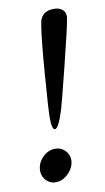

<svg xmlns="http://www.w3.org/2000/svg" viewBox="-77 -669 391 718"><g transform="rotate(-10 118.5 -310.0)"><path d="M25 -42Q25 -70 46 -92Q67 -114 95 -114Q116 -114 131.5 -99Q147 -84 147 -63Q147 -36 125 -13Q103 10 75 10Q55 10 40 -5Q25 -20 25 -42ZM107 -186Q95 -186 95 -231Q95 -263 105.5 -399Q116 -535 125 -585Q132 -630 181 -630Q200 -630 212 -620.5Q224 -611 224 -594Q224 -588 223 -585Q217 -549 182.5 -411Q148 -273 142 -254Q121 -186 107 -186Z"/></g></svg>

Font: Judson
Style: Italic
Weight: 400
Italic angle: -9.5°
Version: Version 20110429